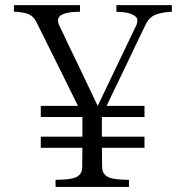

<svg xmlns="http://www.w3.org/2000/svg" viewBox="-20 -741 728 761"><path d="M35.2 -694.3V-720.7H296.9V-694.3Q210 -694.3 210 -660.2Q210 -652.3 212.9 -644.5Q251 -563.5 290 -483.4Q329.1 -402.3 367.2 -321.3L521.5 -643.6Q524.4 -651.4 524.4 -663.1Q524.4 -673.8 504.4 -683.6Q484.4 -693.4 441.4 -694.3V-720.7H661.1V-694.3Q628.9 -693.4 601.6 -684.6Q574.2 -675.8 559.6 -648.4Q519.5 -566.4 481.4 -485.4Q442.4 -403.3 402.3 -321.3H552.7V-277.3H383.8V-199.2H552.7V-155.3H383.8L384.8 -77.1Q385.7 -51.8 407.2 -40Q428.7 -28.3 491.2 -28.3V0H200.2V-28.3Q262.7 -28.3 284.2 -40Q305.7 -51.8 305.7 -77.1L306.6 -155.3H141.6V-199.2H306.6V-277.3H141.6V-321.3H289.1Q248 -404.3 207 -487.3Q166 -569.3 125 -652.3Q112.3 -678.7 88.4 -686.5Q64.5 -694.3 35.2 -694.3ZM104.5 -694.3ZM189.5 -694.3ZM545.9 -694.3ZM582 -694.3Z"/></svg>

Font: GenEi Koburi Mincho v6
Style: Regular
Weight: 400
Designer: o_tamon (Modified)
Foundry: o_tamon / Adobe Systems Incorporated
Version: Version 6.1